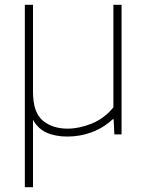

<svg xmlns="http://www.w3.org/2000/svg" viewBox="-20 -560 618 800"><path d="M83.5 220V-540H117.5V-177.5Q117.5 -92 157.8 -58Q198 -24 262 -24Q309.5 -24 361.5 -44.8Q413.5 -65.5 452.5 -112.5V-540H486.5V0H456.5L453.5 -63H449.5Q411 -27 362.2 -9Q313.5 9 261 9Q211 9 174.5 -7.2Q138 -23.5 117.5 -61V220Z"/></svg>

Font: Encode Sans Semi Expanded Thin
Style: Regular
Weight: 100
Width: 6
Designer: Multiple Designers
Foundry: Impallari Type
Version: Version 3.000; ttfautohint (v1.8.3) -l 8 -r 50 -G 200 -x 14 